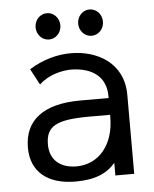

<svg xmlns="http://www.w3.org/2000/svg" viewBox="-49 -689 594 741"><g transform="rotate(-5 247.5 -318.5)"><path d="M160 -647C133 -647 112 -624 112 -596C112 -568 133 -545 160 -545C187 -545 208 -568 208 -596C208 -624 187 -647 160 -647ZM325 -647C298 -647 277 -624 277 -596C277 -568 298 -545 325 -545C352 -545 373 -568 373 -596C373 -624 352 -647 325 -647ZM442 -306C442 -432 338 -485 239 -485C188 -485 131 -471 77 -437L110 -375C146 -410 198 -421 231 -422C319 -422 369 -380 369 -308V-300H259C117 -300 42 -243 42 -136C42 -42 107 10 214 10C291 10 337 -11 369 -49V0H442ZM369 -235V-225C369 -120 310 -48 223 -48C158 -48 120 -84 120 -141C120 -213 160 -235 290 -235Z"/></g></svg>

Font: Mint Spirit
Style: Regular
Weight: 400
Designer: HARENDAL Hirwen
Foundry: Arkandis Digital Foundry.
Version: Version 1.004;FFEdit